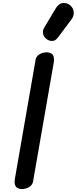

<svg xmlns="http://www.w3.org/2000/svg" viewBox="-20 -1281 522 1308"><path d="M207 -55Q205 -27.5 186.2 -12.2Q167.5 3 138.5 6.5Q113.5 9.5 95.2 -2.8Q77 -15 80 -55L220.5 -862.5Q222.5 -890.5 241.2 -905.8Q260 -921 289 -924Q314 -927 332.2 -914.8Q350.5 -902.5 347.5 -862.5ZM302 -1011.5Q282 -1024 274.5 -1046.5Q267 -1069 282 -1094L359 -1223Q381 -1259 410.2 -1260.5Q439.5 -1262 459.5 -1243.5Q480.5 -1224.5 482.2 -1198Q484 -1171.5 467.5 -1149.5L375 -1026Q358.5 -1004 339.5 -1002.2Q320.5 -1000.5 302 -1011.5Z"/></svg>

Font: Edu AU VIC WA NT Pre SemiBold
Style: Regular
Weight: 600
Designer: Tina and Corey Anderson, Eben Sorkin, Mirko Velimirovic
Foundry: Google for Education
Version: Version 1.001